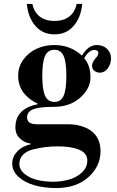

<svg xmlns="http://www.w3.org/2000/svg" viewBox="-20 -714 594 972"><path d="M42 114C42 139.3 52.5 161.7 73.5 181C94.5 200.3 121.5 214.7 154.5 224C187.5 233.3 224 238 264 238C332 238 386.5 219.7 427.5 183C468.5 146.3 489 102.3 489 51C489 27.7 484.5 7 475.5 -11C466.5 -29 454.3 -43.2 439 -53.5C423.7 -63.8 406.3 -71.7 387 -77C367.7 -82.3 346.7 -85 324 -85H166C133.3 -85 117 -96.7 117 -120C117 -131.3 120.8 -140.8 128.5 -148.5C136.2 -156.2 147.2 -161.7 161.5 -165C175.8 -168.3 189.8 -170.5 203.5 -171.5C217.2 -172.5 233.3 -173 252 -173C306.7 -173 351.3 -188.5 386 -219.5C420.7 -250.5 438 -284.7 438 -322C438 -363.3 427.3 -395.7 406 -419C422 -447 439 -461 457 -461C471 -461 478 -455.7 478 -445C478 -437 472.7 -427.7 462 -417C451.3 -403.7 446 -391.7 446 -381C446 -370.3 450 -361.8 458 -355.5C466 -349.2 475.3 -346 486 -346C501.3 -346 514.5 -353.3 525.5 -368C536.5 -382.7 542 -400 542 -420C542 -438 535.3 -453.5 522 -466.5C508.7 -479.5 491.3 -486 470 -486C441.3 -486 416.7 -468.7 396 -434H393C355 -468.7 308.7 -486 254 -486C222 -486 192.3 -479.7 165 -467C137.7 -454.3 115.3 -436 98 -412C80.7 -388 72 -360.7 72 -330C72 -311.3 75 -294 81 -278C87 -262 95.2 -248.3 105.5 -237C115.8 -225.7 126.2 -216.3 136.5 -209C146.8 -201.7 158 -195.3 170 -190V-186C95.3 -171.3 58 -132.3 58 -69C58 -45.7 66 -26.7 82 -12C98 2.7 116 11 136 13V16C106.7 22.7 83.7 35 67 53C50.3 71 42 91.3 42 114ZM194 -330C194 -376 198.7 -409.5 208 -430.5C217.3 -451.5 233.3 -462 256 -462C277.3 -462 292.7 -451.7 302 -431C311.3 -410.3 316 -376.7 316 -330C316 -283.3 311.3 -249.7 302 -229C292.7 -208.3 277.3 -198 256 -198C233.3 -198 217.3 -208.5 208 -229.5C198.7 -250.5 194 -284 194 -330ZM78 115C78 97 84.3 81.7 97 69C109.7 56.3 126.8 47.3 148.5 42C170.2 36.7 190.8 32.8 210.5 30.5C230.2 28.2 251 27 273 27C293.7 27 312.3 28.2 329 30.5C345.7 32.8 361.3 36.7 376 42C390.7 47.3 402 54.7 410 64C418 73.3 422 84.7 422 98C422 122 413 142.3 395 159C377 175.7 355.3 187.7 330 195C304.7 202.3 277.7 206 249 206C220.3 206 193.5 203 168.5 197C143.5 191 122.2 180.8 104.5 166.5C86.8 152.2 78 135 78 115ZM116 -694C120 -648.7 134.3 -611.7 159 -583C183.7 -554.3 216 -540 256 -540C296 -540 328.3 -554.3 353 -583C377.7 -611.7 392 -648.7 396 -694H368C362.7 -667.3 350.5 -646.3 331.5 -631C312.5 -615.7 287.3 -608 256 -608C224.7 -608 199.5 -615.7 180.5 -631C161.5 -646.3 149.3 -667.3 144 -694Z"/></svg>

Font: Km Standard TT
Style: Bold
Weight: 700
Designer: Alexey Kryukov <alexios@thessalonica.org.ru>
Version: Version 2.0.2